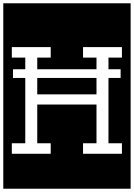

<svg xmlns="http://www.w3.org/2000/svg" viewBox="-32 -937 816 1170"><path d="M-12 213V-917H764V213ZM474 0H711V-64H629V-462H703V-515H629V-586H711V-650H474V-586H556V-515H195V-586H277V-650H40V-586H122V-515H47V-462H122V-64H40V0H277V-64H195V-300H556V-64H474ZM556 -362H195V-462H556Z"/></svg>

Font: Zilla Slab Highlight Regular
Style: Regular
Weight: 400
Designer: Typotheque Type Foundry
Foundry: Typotheque type foundry
Version: Version 1.1; 2017; ttfautohint (v1.6)